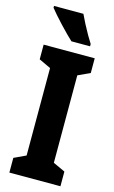

<svg xmlns="http://www.w3.org/2000/svg" viewBox="-139 -983 617 1035"><g transform="rotate(15 169.5 -465.0)"><path d="M312 0H27V-82L93 -113V-601L27 -632V-714H312V-632L245 -601V-113L312 -82ZM191 -930Q200 -910 215 -881Q230 -852 245.5 -825Q261 -798 271 -783V-770H167Q154 -782 134.5 -801.5Q115 -821 94 -843.5Q73 -866 55 -886.5Q37 -907 27 -920V-930Z"/></g></svg>

Font: Noto Sans Lao ExtraCondensed ExtraBold
Style: Regular
Weight: 800
Width: 2
Designer: Monotype Design Team
Foundry: Monotype Imaging Inc.
Version: Version 2.003; ttfautohint (v1.8.4.7-5d5b)